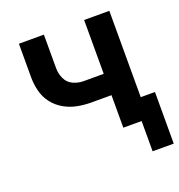

<svg xmlns="http://www.w3.org/2000/svg" viewBox="-124 -635 829 888"><g transform="rotate(-20 290.5 -190.5)"><path d="M581 149V-105H511V-530H387V-265H288Q261 -265 236.5 -276.5Q212 -288 200.5 -313Q189 -338 189 -365V-530H66V-365Q66 -330 74.5 -296.5Q83 -263 104 -235.5Q125 -208 155.5 -190.5Q186 -173 220 -166.5Q254 -160 288 -160H387V0H477V149Z"/></g></svg>

Font: Iosevka Sparkle
Style: Bold
Weight: 700
Designer: Belleve Invis
Foundry: Belleve Invis
Version: Version 4.5.0; ttfautohint (v1.8.3)